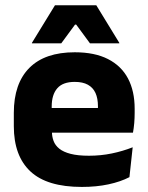

<svg xmlns="http://www.w3.org/2000/svg" viewBox="-20 -707 570 739"><path d="M295 12.5Q160.9 12.5 97.1 -47.2Q33.2 -107 33.2 -221.4V-272.5Q33.2 -385.7 93.1 -445.8Q152.9 -505.8 267.7 -505.8Q344.5 -505.8 395.6 -479.7Q446.8 -453.6 472.6 -405.1Q498.3 -356.5 498.3 -288.5V-272.1Q498.3 -253 496.7 -233.3Q495 -213.5 491.8 -196.4H354.1Q355.8 -225.6 356.4 -251.4Q357 -277.2 357 -297.9Q357 -328.3 347.5 -349.2Q337.9 -370 318.2 -380.9Q298.5 -391.8 267.7 -391.8Q221.7 -391.8 200.4 -367.1Q179 -342.4 179 -296.9V-252L179.9 -235.3V-200.5Q179.9 -181.3 186.2 -164.4Q192.5 -147.5 208.3 -134.7Q224.2 -121.9 251.9 -114.8Q279.7 -107.6 322.6 -107.6Q367.9 -107.6 410 -116.3Q452.1 -125 490.7 -140.1L478.2 -25.2Q444.2 -7.5 397.6 2.5Q351.1 12.5 295 12.5ZM461 -196.4H114.2V-291.2H461ZM102.9 -542.1 191.6 -686.8H350.6L439.2 -542.1V-540.2H326.3L273.2 -612.4H268.9L215.8 -540.2H102.9Z"/></svg>

Font: Anek Devanagari Medium
Style: Regular
Weight: 500
Designer: Kailash Malviya (Devanagari) & Yesha Goshar (Latin)
Foundry: Ek Type
Version: Version 1.003